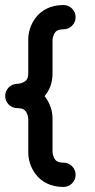

<svg xmlns="http://www.w3.org/2000/svg" viewBox="-28 -737 374 757"><path d="M270.1 -47.8C270.1 -74.2 248.6 -95.7 222.2 -95.7C197.4 -95.7 190.7 -104.8 186.2 -112.8C179.9 -124 179.2 -136.4 179.1 -137.7V-270.1C179.1 -297.4 169.9 -331.1 147.6 -358.2C166.5 -379.5 179.1 -408.8 179.1 -447V-579.2C179.1 -579.2 179.5 -592.3 186.2 -604.3C190.8 -612.4 197.4 -621.4 222.2 -621.4C248.6 -621.4 270.1 -642.9 270.1 -669.3C270.1 -695.7 248.6 -717.2 222.2 -717.2C120.6 -717.2 83.4 -635.8 83.4 -581.7V-448.6C83.4 -424.3 74.1 -417.8 65.8 -413.4C53.8 -407 41.9 -406.6 38.9 -406.5C38.8 -406.5 38.8 -406.5 38.7 -406.5C38.6 -406.5 38.6 -406.5 38.4 -406.5C12.9 -405.4 -7.5 -384.3 -7.5 -358.5C-7.5 -332.1 14 -310.6 40.4 -310.6C65.2 -310.6 71.9 -301.5 76.4 -293.5C82.7 -282.2 83.4 -269.7 83.5 -268.5V-135.4C83.5 -81.3 120.6 0.1 222.3 0.1C248.8 0.1 270.1 -21.4 270.1 -47.8Z"/></svg>

Font: Cactron
Style: Bold
Weight: 900
Version: Version 1.0